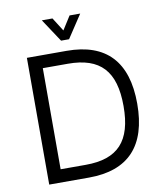

<svg xmlns="http://www.w3.org/2000/svg" viewBox="-91 -920 853 995"><g transform="rotate(-10 335.0 -422.5)"><path d="M277 -724H319L399 -845H343L298 -774L253 -845H197L277 -724ZM87 -667V0H296C504 0 609 -112 609 -334C609 -555 504 -667 296 -667H87ZM291 -68H159V-600H291C461 -600 537 -518 537 -334C537 -150 461 -68 291 -68Z"/></g></svg>

Font: Maven Pro
Style: Regular
Weight: 400
Designer: Joe Prince
Foundry: Joe Prince
Version: Version 1.003